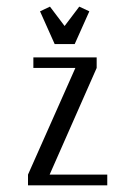

<svg xmlns="http://www.w3.org/2000/svg" viewBox="-20 -556 374 576"><path d="M64 0V-32.2L206.1 -352.1H80.1V-383.8H270V-352.1L128.9 -32.2H301.8V0ZM100.1 -522 129.9 -536.1 173.8 -478 217.8 -536.1 248 -522 204.1 -423.8H144Z"/></svg>

Font: Gawaa
Style: Regular
Weight: 400
Designer: T. Christopher White
Version: Version 1.0